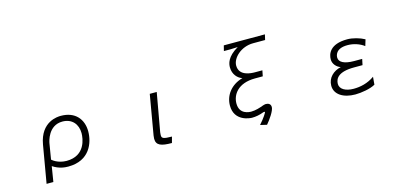

<svg xmlns="http://www.w3.org/2000/svg" viewBox="-72 -1305 4143 1944"><g transform="rotate(-15 2000.0 -333.0)"><path d="M295 112 321 -48C388 -3 451 0 483 0C708 0 769 -174 769 -293C769 -419 692 -516 541 -516C507 -516 332 -511 292 -283L224 112ZM358 -276C361 -295 393 -456 541 -456C642 -456 699 -386 699 -293C699 -237 678 -60 481 -60C450 -60 382 -68 331 -113Z M1574 -22C1484 -22 1468 -33 1468 -62V-68C1468 -75 1469 -84 1470 -94L1542 -498H1469L1397 -80C1396 -69 1394 -57 1394 -48V-46C1394 23 1446 41 1557 41Z M2535 112C2572 69 2628 -10 2628 -49C2628 -88 2595 -94 2578 -94H2573C2566 -94 2555 -90 2547 -88C2510 -74 2461 -58 2417 -58C2394 -58 2291 -61 2291 -176C2291 -266 2357 -373 2539 -373H2620L2632 -433H2556C2515 -433 2388 -437 2388 -548C2388 -626 2483 -722 2613 -722H2738L2751 -778H2320L2306 -722H2375L2452 -725C2331 -655 2322 -583 2322 -546C2322 -472 2369 -424 2416 -409C2293 -375 2222 -280 2222 -172C2222 -7 2386 4 2407 4C2445 4 2487 -3 2530 -20C2534 -21 2538 -22 2541 -22C2545 -22 2548 -21 2548 -17C2548 -12 2520 36 2466 96Z M3697 -80C3625 -29 3547 -13 3477 -13C3394 -13 3334 -46 3334 -102C3335 -158 3370 -221 3537 -221H3625L3638 -283H3553C3452 -283 3397 -312 3397 -361V-362C3397 -377 3401 -456 3529 -456H3531C3594 -456 3658 -434 3702 -400L3722 -466C3674 -493 3600 -514 3543 -514C3357 -514 3329 -414 3329 -360C3329 -311 3366 -273 3407 -259C3328 -242 3265 -184 3265 -101C3265 -9 3354 47 3479 47C3541 47 3640 31 3690 1Z"/></g></svg>

Font: LINE Seed JP App_OTF Regular
Style: Regular
Weight: 400
Designer: LY Corporation & Fontrix & Fontworks
Version: Version 1.002